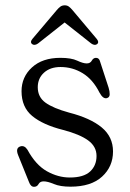

<svg xmlns="http://www.w3.org/2000/svg" viewBox="-20 -693 490 722"><path d="M207.5 -441Q169 -441 145.5 -419.8Q122 -398.5 122 -365Q122 -328 151 -307Q180 -286 240 -269.5Q320 -249 362.5 -213.8Q405 -178.5 405 -123.5Q405 -66.5 363.8 -28.8Q322.5 9 245 9Q206.5 9 182.8 -1Q159 -11 144 -11Q130.5 -11 125 -0.8Q119.5 9.5 108 9.5Q95.5 9.5 89 -8.5L48 -110Q37.5 -136.5 56.5 -142.5Q72 -147.5 83.5 -129.5Q114.5 -72.5 156.5 -49Q198.5 -25.5 242.5 -25.5Q294.5 -25.5 318.8 -48Q343 -70.5 343 -106.5Q343 -142 311.5 -165Q280 -188 217 -204.5Q141.5 -223.5 101.2 -256.8Q61 -290 61 -350Q61 -403.5 100.2 -439.5Q139.5 -475.5 207 -475.5Q248 -475.5 270.2 -465Q292.5 -454.5 306 -454.5Q319.5 -454.5 325.2 -465Q331 -475.5 341 -475.5Q353 -475.5 356.5 -461L388.5 -363Q392.5 -350 392.5 -338.5Q392.5 -327 382 -324Q367.5 -320 354 -345Q329.5 -394 291.2 -417.5Q253 -441 207.5 -441ZM345 -527Q336 -520.5 323 -529.5L223 -608.5L123 -529.5Q110 -520.5 101 -527Q91.5 -534.5 102.5 -547.5L193 -654.5Q200.5 -663.5 207.2 -668.2Q214 -673 223.5 -673Q232.5 -673 239 -668.2Q245.5 -663.5 253 -654.5L343.5 -547Q354 -534.5 345 -527Z"/></svg>

Font: Fraunces 9pt S050 Light
Style: Regular
Weight: 300
Version: Version 1.000; ttfautohint (v1.8.3)